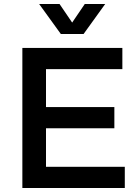

<svg xmlns="http://www.w3.org/2000/svg" viewBox="-20 -940 696 960"><path d="M175.8 -919.9H277.8L340.8 -827.1L403.8 -919.9H505.9L397.9 -770H284.2ZM91.8 0V-700.2H591.8V-594.2H210V-404.8H551.8V-298.8H210V-106H604V0Z"/></svg>

Font: TruenoRg
Style: Book
Weight: 400
Designer: Julieta Ulanovsky
Foundry: Julieta Ulanovsky
Version: Version 3.001b